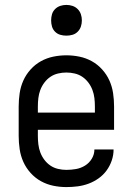

<svg xmlns="http://www.w3.org/2000/svg" viewBox="-20 -753 540 781"><path d="M250 8Q223 8 196.5 2.5Q170 -3 146.5 -16Q123 -29 104.5 -49.5Q86 -70 75 -94.5Q64 -119 60 -146Q56 -173 56 -200V-320Q56 -347 60 -374Q64 -401 75 -425.5Q86 -450 104.5 -470.5Q123 -491 146.5 -504Q170 -517 196.5 -522.5Q223 -528 250 -528Q277 -528 303.5 -522.5Q330 -517 353.5 -504Q377 -491 395.5 -470.5Q414 -450 425 -425.5Q436 -401 440 -374Q444 -347 444 -320V-225H134V-200Q134 -183 136 -166Q138 -149 144 -133Q150 -117 160.5 -103Q171 -89 185 -79.5Q199 -70 216 -66Q233 -62 250 -62Q270 -62 289.5 -65.5Q309 -69 326 -79.5Q343 -90 353.5 -107.5Q364 -125 364 -145H442Q442 -122 434.5 -100Q427 -78 413.5 -59.5Q400 -41 381 -27.5Q362 -14 340.5 -6Q319 2 296 5Q273 8 250 8ZM366 -295V-320Q366 -337 364 -354Q362 -371 356 -387Q350 -403 339.5 -417Q329 -431 315 -440.5Q301 -450 284 -454Q267 -458 250 -458Q233 -458 216 -454Q199 -450 185 -440.5Q171 -431 160.5 -417Q150 -403 144 -387Q138 -371 136 -354Q134 -337 134 -320V-295ZM250 -608Q237 -608 225 -611.5Q213 -615 204 -624Q195 -633 191.5 -645Q188 -657 188 -670Q188 -683 191.5 -695Q195 -707 204 -716Q213 -725 225 -729Q237 -733 250 -733Q263 -733 275 -729Q287 -725 296 -716Q305 -707 309 -695Q313 -683 313 -670Q313 -657 309 -645Q305 -633 296 -624Q287 -615 275 -611.5Q263 -608 250 -608Z"/></svg>

Font: HulyMono
Style: Regular
Weight: 400
Monospace: yes
Designer: Belleve Invis
Foundry: Belleve Invis
Version: Version 33.2.5; ttfautohint (v1.8.4)